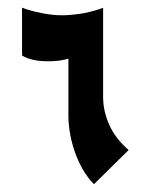

<svg xmlns="http://www.w3.org/2000/svg" viewBox="-20 -474 387 494"><path d="M221.7 0 311 -88Q276.7 -117.7 261 -153Q245.3 -188.3 245.3 -224.3V-454Q244.3 -453.7 242.7 -453Q241 -452.3 235 -450.3Q229 -448.3 222.7 -446.5Q216.3 -444.7 206.3 -442.3Q196.3 -440 186.3 -438.5Q176.3 -437 163.5 -435.8Q150.7 -434.7 138 -434.7Q115.7 -434.7 90.3 -439.7Q65 -444.7 50.7 -449.3L36.7 -454.3V-331.7Q37 -331.3 37.3 -331Q37.7 -330.7 39.3 -329.7Q41 -328.7 43 -327.7Q45 -326.7 48.3 -325.3Q51.7 -324 55.3 -322.8Q59 -321.7 64.2 -320.3Q69.3 -319 75.2 -318.2Q81 -317.3 88.3 -316.8Q95.7 -316.3 103.7 -316.3Q111 -316.3 117.8 -316.7Q124.7 -317 129.8 -317.7Q135 -318.3 139.3 -319.2Q143.7 -320 146.7 -320.7Q149.7 -321.3 151.8 -322Q154 -322.7 155 -323L156 -323.3V-187Q154.7 -135.3 172.2 -84.2Q189.7 -33 221.7 0Z"/></svg>

Font: Jomhuria
Style: Regular
Weight: 400
Designer: Arabic design by Kourosh Beigpour, Latin design by Eben Sorkin, engineering by Lasse Fister and Khaled Hosney
Version: Version 1.0010